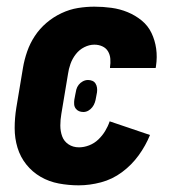

<svg xmlns="http://www.w3.org/2000/svg" viewBox="-20 -548 540 576"><path d="M216 8Q186 8 156.5 2.5Q127 -3 102 -17.5Q77 -32 59 -54.5Q41 -77 32.5 -105Q24 -133 24 -163.5Q24 -194 29 -225L49 -345Q53 -369 61.5 -393.5Q70 -418 84.5 -440Q99 -462 119.5 -479.5Q140 -497 164.5 -508.5Q189 -520 214 -524Q239 -528 263 -528Q289 -528 314.5 -524.5Q340 -521 363 -511.5Q386 -502 405 -486.5Q424 -471 434.5 -449Q445 -427 448.5 -402Q452 -377 448 -350L447 -344H310V-346Q312 -359 311 -371.5Q310 -384 304 -394Q298 -404 287 -409Q276 -414 263 -414Q248 -414 233 -406.5Q218 -399 207.5 -385.5Q197 -372 191.5 -356.5Q186 -341 184 -326L164 -206Q161 -189 161 -171.5Q161 -154 166.5 -139Q172 -124 185.5 -115Q199 -106 217 -106Q232 -106 247.5 -112Q263 -118 275 -129.5Q287 -141 295.5 -155Q304 -169 309 -184L430 -143Q417 -111 396 -82Q375 -53 346 -31.5Q317 -10 283 -1Q249 8 216 8ZM230 -212Q223 -212 217 -214.5Q211 -217 207 -222.5Q203 -228 202.5 -235Q202 -242 203 -249L206 -265Q207 -272 209 -279.5Q211 -287 216 -293.5Q221 -300 228.5 -304Q236 -308 244 -308Q251 -308 257 -305.5Q263 -303 266.5 -297.5Q270 -292 271 -285Q272 -278 271 -271L268 -255Q267 -248 264.5 -240.5Q262 -233 257 -226.5Q252 -220 245 -216Q238 -212 230 -212Z"/></svg>

Font: Iosevka SS18 Heavy
Style: Italic
Weight: 900
Italic angle: -9°
Monospace: yes
Designer: Belleve Invis
Foundry: Belleve Invis
Version: Version 25.1.1; ttfautohint (v1.8.4)